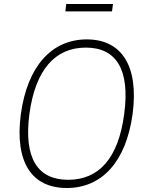

<svg xmlns="http://www.w3.org/2000/svg" viewBox="-20 -930 739 960"><path d="M545 -910H311L307 -873H540ZM314 10C488 10 610 -119 643 -360C675 -602 587 -733 414 -733C240 -733 117 -601 84 -358C53 -118 139 10 314 10ZM321 -31C168 -31 98 -139 127 -360C157 -582 256 -692 409 -692C561 -692 631 -583 601 -360C572 -138 474 -31 321 -31Z"/></svg>

Font: United Sans Thin
Style: Italic
Weight: 100
Italic angle: -8°
Designer: Pablo Impallari, Rodrigo Fuenzalida (Modified by Dan O. Williams)
Version: Version 1.000;PS 001.000;hotconv 1.0.88;makeotf.lib2.5.64775